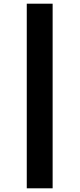

<svg xmlns="http://www.w3.org/2000/svg" viewBox="-20 -791 432 1040"><path d="M125 229V-771H265.1V229Z"/></svg>

Font: Open Sans Condensed ExtraBold
Style: Italic
Weight: 800
Width: 3
Italic angle: -12°
Designer: Monotype Design Team
Foundry: Monotype Imaging Inc.
Version: Version 3.003; ttfautohint (v1.8.4)